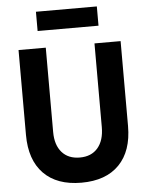

<svg xmlns="http://www.w3.org/2000/svg" viewBox="-65 -1070 881 1142"><g transform="rotate(-5 375.0 -499.5)"><path d="M232.9 -800V-296.6Q232.9 -218.7 271.2 -175.1Q309.5 -131.4 378.3 -131.4Q447.2 -131.4 485.4 -176Q523.7 -220.7 523.7 -300.5V-800H679.7V-293.1Q679.7 -143.9 600.5 -62.6Q521.2 18.6 375 18.6Q228.8 18.6 149.5 -62.6Q70.3 -143.9 70.3 -293.1V-800ZM193.2 -1017.9H556.8V-902.9H193.2Z"/></g></svg>

Font: Martian Mono sWd Rg
Style: Regular
Weight: 400
Width: 6
Monospace: yes
Designer: Roman Shamin
Foundry: Evil Martians
Version: Version 1.000